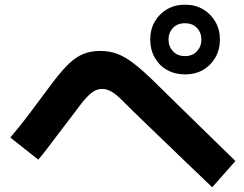

<svg xmlns="http://www.w3.org/2000/svg" viewBox="-20 -827 1040 818"><path d="M983 -141 884 -29Q868 -45 839.5 -72Q811 -99 774 -134.5Q737 -170 692.5 -213Q648 -256 599.5 -302.5Q551 -349 501 -399Q474 -426 454.5 -437Q435 -448 415 -448Q393 -448 374 -434.5Q355 -421 329 -389Q308 -361 282.5 -327.5Q257 -294 231 -260Q205 -226 182.5 -196Q160 -166 143 -147L24 -241Q38 -257 62 -287Q86 -317 113 -353Q140 -389 166 -424Q192 -459 211 -484Q245 -528 274 -556Q303 -584 335 -597Q367 -610 407 -610Q446 -610 478.5 -598Q511 -586 545.5 -560Q580 -534 625 -491Q640 -476 674 -443Q708 -410 751 -367.5Q794 -325 839 -281.5Q884 -238 922 -200.5Q960 -163 983 -141ZM768 -510Q725 -510 691.5 -529Q658 -548 639 -582Q620 -616 620 -658Q620 -701 639 -734.5Q658 -768 691.5 -787.5Q725 -807 768 -807Q812 -807 845 -787.5Q878 -768 897.5 -734.5Q917 -701 917 -658Q917 -616 897.5 -582Q878 -548 845 -529Q812 -510 768 -510ZM768 -588Q800 -588 819 -608.5Q838 -629 838 -658Q838 -688 819 -708Q800 -728 768 -728Q736 -728 717 -708Q698 -688 698 -658Q698 -629 717 -608.5Q736 -588 768 -588Z"/></svg>

Font: Murecho Thin
Style: Bold
Weight: 700
Version: Version 1.010